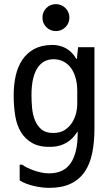

<svg xmlns="http://www.w3.org/2000/svg" viewBox="-20 -754 540 927"><path d="M353 -315Q353 -348 345.5 -376Q338 -404 323.5 -424.5Q309 -445 287.5 -456.5Q266 -468 238 -468Q217 -468 198 -459.5Q179 -451 164 -430.5Q149 -410 140.5 -376.5Q132 -343 132 -294Q132 -264 135 -232Q138 -200 149 -173Q160 -146 180.5 -129Q201 -112 237 -112Q271 -112 293.5 -127Q316 -142 329 -163.5Q342 -185 347.5 -208Q353 -231 353 -248ZM216 83Q288 83 321.5 33.5Q355 -16 355 -110V-120Q311 -48 229 -45Q173 -43 137.5 -62.5Q102 -82 81.5 -115.5Q61 -149 53.5 -195Q46 -241 46 -293Q46 -345 56 -389Q66 -433 88 -465.5Q110 -498 144.5 -517Q179 -536 229 -537Q267 -538 298 -521Q329 -504 349 -469H351L357 -526H436V-133Q436 -67 425 -14Q414 39 388.5 76Q363 113 321 133Q279 153 218 153Q182 153 142 143.5Q102 134 75 117V41H87Q96 48 111 55.5Q126 63 143.5 69Q161 75 180 79Q199 83 216 83ZM250 -734Q277 -734 296 -715Q315 -696 315 -669Q315 -642 296 -623Q277 -604 250 -604Q222 -604 203.5 -623Q185 -642 185 -669Q185 -696 203.5 -715Q222 -734 250 -734Z"/></svg>

Font: D2Coding ligature
Style: Regular
Weight: 400
Monospace: yes
Designer: Yong-Rak Park; Jeong-Hwan Yoon; Sang-Min Lee;
Foundry: NHN Corporation
Version: Version 1.3.2; Build 20180524